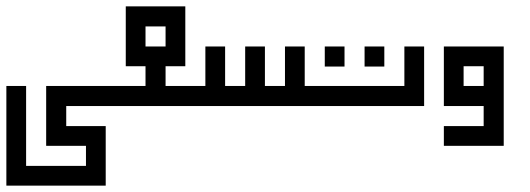

<svg xmlns="http://www.w3.org/2000/svg" viewBox="-20 -508 1664 603"><path d="M0 -238H62V13H250V-50H125V-112V-175V-238H312H375V-175H312H188V-112H312V-50V13V75H0V13Z M375 -488H562V-425V-362V-300H500V-238H562H625V-175H562H500H437H375H312H250V-237H312V-238H375H437V-300H375V-362V-425ZM437 -425V-362H500V-425Z M625 -362H687V-238H750V-362H812V-238H875V-362H937V-237H1000V-175H937H875H812H750H687H625H562H500V-237H562V-238H625Z M1125 -299V-362H1187V-299ZM1000 -299V-362H1062V-299ZM1250 -362H1312V-175H1250H937H875V-238H937H1250Z M1374 -362H1562V-300V-238V-175V-112V-50H1374V-112H1499V-175H1374V-238V-300ZM1436 -300V-238H1499V-300Z"/></svg>

Font: Jawi Kufi
Style: Medium
Weight: 500
Version: Version 2.3